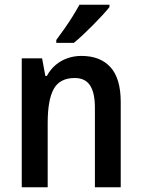

<svg xmlns="http://www.w3.org/2000/svg" viewBox="-20 -786 596 806"><path d="M321.8 -551.3Q400.9 -551.3 443.8 -503.9Q486.8 -456.5 486.8 -357.9V0H378.4V-334Q378.4 -396 358.2 -427.2Q337.9 -458.5 293.9 -458.5Q231 -458.5 205.6 -412.6Q180.2 -366.7 180.2 -270.5V0H71.3V-541H156.7L170.4 -467.3H176.8Q191.4 -494.6 213.4 -513.2Q235.4 -531.7 262.9 -541.5Q290.5 -551.3 321.8 -551.3ZM439.5 -766.1V-756.3Q428.2 -742.2 410.2 -722.4Q392.1 -702.6 370.8 -681.2Q349.6 -659.7 328.4 -639.9Q307.1 -620.1 290 -606H216.3V-618.2Q233.4 -641.1 251.2 -666.5Q269 -691.9 285.2 -717.8Q301.3 -743.7 313.5 -766.1Z"/></svg>

Font: Open Sans SemiCondensed SemiBold
Style: Regular
Weight: 600
Width: 4
Designer: Monotype Design Team
Foundry: Monotype Imaging Inc.
Version: Version 3.000